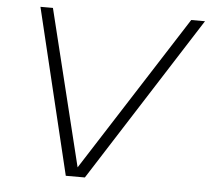

<svg xmlns="http://www.w3.org/2000/svg" viewBox="-51 -752 883 807"><g transform="rotate(5 391.0 -349.0)"><path d="M781.7 -698.2 335.9 0H255.4L87.4 -698.2H140.1L301.8 -39.6L723.6 -698.2Z"/></g></svg>

Font: Sansation Light
Style: Light Italic
Weight: 300
Designer: Bernd Montag
Version: Version 1.301